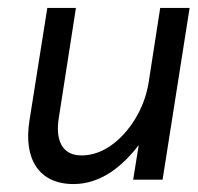

<svg xmlns="http://www.w3.org/2000/svg" viewBox="-20 -452 497 483"><path d="M54 -148C39 -53 77 11 165 11C235 11 289 -35 329 -87L315 0H389L457 -432H383L354 -245C345 -189 319 -144 290 -113C264 -85 228 -61 185 -61C135 -61 119 -101 128 -156L171 -432H99Z"/></svg>

Font: Charger Pro
Style: NarObl
Weight: 400
Designer: Jasper
Foundry: Cannot Into Space Fonts
Version: Version 1.09